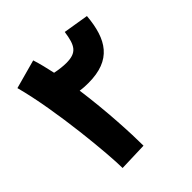

<svg xmlns="http://www.w3.org/2000/svg" viewBox="-189 -819 955 955"><g transform="rotate(-45 289.0 -341.5)"><path d="M281 0C281 -85 273 -251 250 -418C268 -415 288 -414 308 -414C470 -414 525 -504 538 -655L404 -677C392 -593 374 -562 300 -562C280 -562 251 -565 223 -571C214 -612 205 -651 193 -688L40 -646C98 -431 129 -82 129 5Z"/></g></svg>

Font: Noto Sans Arabic ExtBd
Style: Regular
Weight: 800
Designer: Monotype Design Team, Nadine Chahine, Nizar Qandah and Khaled Hosny
Foundry: Monotype Imaging Inc.
Version: Version 2.012